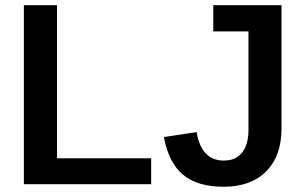

<svg xmlns="http://www.w3.org/2000/svg" viewBox="-20 -708 1172 738"><path d="M561 -99.6V0H71.8V-688H199.2V-99.6ZM839.8 9.8Q739.3 9.8 683.8 -36.1Q628.4 -82 609.9 -181.2L735.8 -200.2Q744.6 -146 770.8 -118.4Q796.9 -90.8 840.3 -90.8Q886.2 -90.8 910.6 -121.6Q935.1 -152.3 935.1 -210.4V-587.4H799.8V-688H1062V-213.4Q1062 -108.4 1003.2 -49.3Q944.3 9.8 839.8 9.8Z"/></svg>

Font: Arimo SemiBold
Style: Regular
Weight: 600
Designer: Steve Matteson
Foundry: Monotype Imaging Inc.
Version: Version 1.33